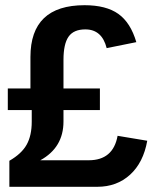

<svg xmlns="http://www.w3.org/2000/svg" viewBox="-20 -718 596 738"><path d="M432 -196 546 -177Q531 -93 480 -46.5Q429 0 354 0H16V-100Q63 -127 82.5 -162Q102 -197 102 -250V-295H10V-378H97V-499Q97 -698 305 -698Q388 -698 435 -664.5Q482 -631 504 -556L390 -533Q372 -605 308 -605Q263 -605 243.5 -577Q224 -549 224 -488V-378H364V-295H224V-251Q224 -151 135 -102H321Q415 -102 432 -196Z"/></svg>

Font: Libra Sans
Style: Bold
Weight: 700
Foundry: Context Ltd
Version: Version 1.000